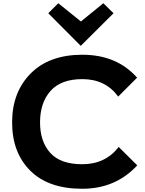

<svg xmlns="http://www.w3.org/2000/svg" viewBox="-20 -1158 900 1189"><path d="M715 -248 830 -134Q696 11 489 11Q280 11 167.5 -101Q55 -213 55 -400Q55 -587 170 -703Q285 -819 490 -819Q703 -819 829 -677L712 -560Q633 -668 490 -668Q358 -668 293 -595Q228 -522 228 -400Q228 -281 291.5 -211Q355 -141 489 -141Q633 -141 715 -248ZM620 -1138 683 -1076 481 -875H479L279 -1076L341 -1138L481 -1025Z"/></svg>

Font: Sinkin Sans 700 Bold
Style: Bold
Weight: 700
Designer: Keith Bates
Foundry: K-Type
Version: Sinkin Sans (version 1.0)  by Keith Bates   •   © 2014   www